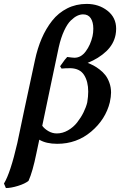

<svg xmlns="http://www.w3.org/2000/svg" viewBox="-28 -722 611 977"><path d="M331.1 -375Q302.2 -375 285.2 -373L277.8 -384.8Q298.3 -414.1 301.8 -418Q308.1 -424.3 314 -432.1Q342.3 -428.2 351.1 -428.2Q384.3 -428.2 408.4 -460.7Q432.6 -493.2 442.9 -538.1Q446.8 -555.7 446.8 -576.2Q446.8 -609.4 433.8 -629.2Q420.9 -648.9 395 -648.9Q380.4 -648.9 365.2 -641.8Q350.1 -634.8 332.5 -617.9Q314.9 -601.1 298.6 -566.2Q282.2 -531.2 271 -481.9Q257.8 -418 228.8 -282Q199.7 -146 187 -82Q198.2 -66.4 218.3 -54.7Q238.3 -43 261.2 -43Q290.5 -43 318.1 -58.8Q345.7 -74.7 364.7 -99.1Q383.8 -123.5 397 -150.1Q410.2 -176.8 416 -201.2Q420.9 -231.4 420.9 -255.9Q420.9 -307.1 399.9 -340.3Q378.9 -373.5 331.1 -375ZM171.9 -11.2 157.2 58.1Q138.2 151.9 117.2 198.2Q99.1 212.9 63.5 223.9Q27.8 234.9 2 234.9L-7.8 211.9Q24.9 158.7 60.1 5.9Q86.4 -122.1 149.9 -416Q162.6 -476.1 184.1 -526.1Q205.6 -576.2 237.3 -616.5Q269 -656.7 314 -679.4Q358.9 -702.1 413.1 -702.1Q474.6 -702.1 518.8 -667.5Q563 -632.8 563 -576.2Q563 -559.6 560.1 -544.9Q550.8 -497.1 512.7 -460.9Q474.6 -424.8 418 -401.9Q433.6 -396 447.8 -388.7Q461.9 -381.3 479 -368.2Q496.1 -355 508.3 -339.4Q520.5 -323.7 528.8 -300.5Q537.1 -277.3 537.1 -251Q537.1 -230.5 530.8 -201.2Q509.3 -114.3 435.8 -52.2Q362.3 9.8 263.2 9.8Q207 9.8 171.9 -11.2Z"/></svg>

Font: Linear Smooth
Style: Bold Italic
Weight: 700
Designer: Philipp H. Poll, Flanker
Foundry: Philipp H. Poll, reworked by Flanker
Version: Version 1.061 | FøM Fix